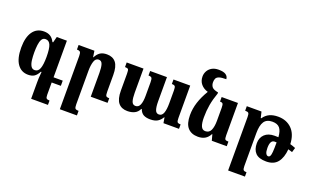

<svg xmlns="http://www.w3.org/2000/svg" viewBox="-100 -1321 3479 2124"><g transform="rotate(20 1639.5 -259.0)"><path d="M372 -492H491V-61H599V0H491V144Q491 178 501.5 187Q512 196 537 196V247H339V55Q339 33 340 6Q341 -21 346 -71H338Q314 -26 286 -8.5Q258 9 215 9Q134 9 88 -56.5Q42 -122 42 -248Q42 -370 88.5 -436Q135 -502 220 -502Q264 -502 294.5 -483.5Q325 -465 346 -423H354ZM266 -64Q307 -64 324 -109.5Q341 -155 341 -246Q341 -344 323 -386Q305 -428 265 -428Q235 -428 220.5 -402.5Q206 -377 201 -335.5Q196 -294 196 -247Q196 -200 201 -158Q206 -116 221.5 -90Q237 -64 266 -64Z M1149 -54V0H951V-281Q951 -345 939.5 -380.5Q928 -416 895 -416Q858 -416 843.5 -371Q829 -326 829 -262V133Q829 171 838 182Q847 193 878 193V247H677V-379Q677 -416 667 -427Q657 -438 629 -438V-492H815L826 -420H830Q850 -460 880 -481Q910 -502 961 -502Q1030 -502 1066.5 -456.5Q1103 -411 1103 -310V-118Q1103 -76 1111 -65Q1119 -54 1149 -54Z M1746 -492H1943V-111Q1943 -75 1951 -63.5Q1959 -52 1990 -52V0H1807L1796 -64H1792Q1771 -28 1739.5 -8.5Q1708 11 1653 11Q1605 11 1574.5 -5.5Q1544 -22 1528 -65H1523Q1504 -24 1468 -6.5Q1432 11 1384 11Q1315 11 1278 -33.5Q1241 -78 1241 -178V-377Q1241 -418 1233 -428Q1225 -438 1195 -438V-492H1393V-207Q1393 -143 1404.5 -108Q1416 -73 1450 -73Q1486 -73 1502 -110.5Q1518 -148 1518 -215V-376Q1518 -416 1509 -427.5Q1500 -439 1471 -439V-492H1669V-207Q1669 -142 1681 -107.5Q1693 -73 1725 -73Q1762 -73 1777 -114.5Q1792 -156 1792 -227V-378Q1792 -417 1783.5 -428Q1775 -439 1746 -439Z M2215 11Q2137 11 2094.5 -36.5Q2052 -84 2052 -185Q2052 -261 2076 -336Q2100 -411 2149 -493Q2097 -508 2066.5 -544.5Q2036 -581 2036 -634Q2036 -668 2052.5 -698Q2069 -728 2101 -746.5Q2133 -765 2180 -765Q2237 -765 2264.5 -746.5Q2292 -728 2294 -695Q2238 -695 2211 -685.5Q2184 -676 2175.5 -657.5Q2167 -639 2167 -614Q2167 -582 2183.5 -559.5Q2200 -537 2258 -526V-512Q2230 -434 2217.5 -363Q2205 -292 2205 -214Q2205 -144 2220.5 -109.5Q2236 -75 2271 -75Q2317 -75 2335.5 -116.5Q2354 -158 2354 -228V-379Q2354 -417 2346 -428Q2338 -439 2313 -439V-492H2505V-112Q2505 -73 2513.5 -63.5Q2522 -54 2552 -54V0H2376L2357 -70H2353Q2331 -28 2297 -8.5Q2263 11 2215 11Z M2658 247V-383Q2658 -418 2649 -428.5Q2640 -439 2609 -439V-492H2782L2799 -421H2805Q2834 -463 2875.5 -482.5Q2917 -502 2976 -502Q3075 -502 3137.5 -440Q3200 -378 3205 -262Q3237 -253 3269 -240L3253 -186Q3229 -194 3204 -201Q3196 -101 3151.5 -45.5Q3107 10 3018 10Q2931 10 2892 -30.5Q2853 -71 2853 -146Q2853 -211 2894.5 -250.5Q2936 -290 3011 -290Q3033 -290 3055 -289Q3050 -362 3022.5 -395Q2995 -428 2935 -428Q2868 -428 2839 -383.5Q2810 -339 2810 -249V140Q2810 177 2820.5 186.5Q2831 196 2856 196V247ZM2981 -137Q2981 -93 2992 -72.5Q3003 -52 3020 -52Q3034 -52 3042 -65.5Q3050 -79 3053 -117Q3056 -155 3056 -228Q3044 -229 3033 -229Q2981 -229 2981 -137Z"/></g></svg>

Font: Noto Serif Armenian Condensed ExtraBold
Style: Regular
Weight: 800
Width: 3
Designer: Monotype Design Team
Foundry: Monotype Imaging Inc.
Version: Version 2.008; ttfautohint (v1.8.4.7-5d5b)